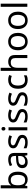

<svg xmlns="http://www.w3.org/2000/svg" viewBox="2314 -3114 810 5477"><g transform="rotate(-90 2718.5 -375.0)"><path d="M173 -575Q173 -541 171.5 -511.5Q170 -482 168 -465H173Q196 -499 236 -522Q276 -545 339 -545Q439 -545 499.5 -475.5Q560 -406 560 -268Q560 -130 499 -60Q438 10 339 10Q276 10 236 -13Q196 -36 173 -68H166L148 0H85V-760H173ZM324 -472Q239 -472 206 -423Q173 -374 173 -271V-267Q173 -168 205.5 -115.5Q238 -63 326 -63Q398 -63 433.5 -116Q469 -169 469 -269Q469 -472 324 -472Z M903 -545Q1001 -545 1048 -502Q1095 -459 1095 -365V0H1031L1014 -76H1010Q975 -32 936.5 -11Q898 10 830 10Q757 10 709 -28.5Q661 -67 661 -149Q661 -229 724 -272.5Q787 -316 918 -320L1009 -323V-355Q1009 -422 980 -448Q951 -474 898 -474Q856 -474 818 -461.5Q780 -449 747 -433L720 -499Q755 -518 803 -531.5Q851 -545 903 -545ZM929 -259Q829 -255 790.5 -227Q752 -199 752 -148Q752 -103 779.5 -82Q807 -61 850 -61Q918 -61 963 -98.5Q1008 -136 1008 -214V-262Z M1610 -148Q1610 -70 1552 -30Q1494 10 1396 10Q1340 10 1299.5 1Q1259 -8 1228 -24V-104Q1260 -88 1305.5 -74.5Q1351 -61 1398 -61Q1465 -61 1495 -82.5Q1525 -104 1525 -140Q1525 -160 1514 -176Q1503 -192 1474.5 -208Q1446 -224 1393 -244Q1341 -264 1304 -284Q1267 -304 1247 -332Q1227 -360 1227 -404Q1227 -472 1282.5 -509Q1338 -546 1428 -546Q1477 -546 1519.5 -536.5Q1562 -527 1599 -510L1569 -440Q1535 -454 1498 -464Q1461 -474 1422 -474Q1368 -474 1339.5 -456.5Q1311 -439 1311 -409Q1311 -387 1324 -371.5Q1337 -356 1367.5 -341.5Q1398 -327 1449 -307Q1500 -288 1536 -268Q1572 -248 1591 -219.5Q1610 -191 1610 -148Z M1785 -737Q1805 -737 1820.5 -723.5Q1836 -710 1836 -681Q1836 -653 1820.5 -639Q1805 -625 1785 -625Q1763 -625 1748 -639Q1733 -653 1733 -681Q1733 -710 1748 -723.5Q1763 -737 1785 -737ZM1828 -536V0H1740V-536Z M2347 -148Q2347 -70 2289 -30Q2231 10 2133 10Q2077 10 2036.5 1Q1996 -8 1965 -24V-104Q1997 -88 2042.5 -74.5Q2088 -61 2135 -61Q2202 -61 2232 -82.5Q2262 -104 2262 -140Q2262 -160 2251 -176Q2240 -192 2211.5 -208Q2183 -224 2130 -244Q2078 -264 2041 -284Q2004 -304 1984 -332Q1964 -360 1964 -404Q1964 -472 2019.5 -509Q2075 -546 2165 -546Q2214 -546 2256.5 -536.5Q2299 -527 2336 -510L2306 -440Q2272 -454 2235 -464Q2198 -474 2159 -474Q2105 -474 2076.5 -456.5Q2048 -439 2048 -409Q2048 -387 2061 -371.5Q2074 -356 2104.5 -341.5Q2135 -327 2186 -307Q2237 -288 2273 -268Q2309 -248 2328 -219.5Q2347 -191 2347 -148Z M2826 -148Q2826 -70 2768 -30Q2710 10 2612 10Q2556 10 2515.5 1Q2475 -8 2444 -24V-104Q2476 -88 2521.5 -74.5Q2567 -61 2614 -61Q2681 -61 2711 -82.5Q2741 -104 2741 -140Q2741 -160 2730 -176Q2719 -192 2690.5 -208Q2662 -224 2609 -244Q2557 -264 2520 -284Q2483 -304 2463 -332Q2443 -360 2443 -404Q2443 -472 2498.5 -509Q2554 -546 2644 -546Q2693 -546 2735.5 -536.5Q2778 -527 2815 -510L2785 -440Q2751 -454 2714 -464Q2677 -474 2638 -474Q2584 -474 2555.5 -456.5Q2527 -439 2527 -409Q2527 -387 2540 -371.5Q2553 -356 2583.5 -341.5Q2614 -327 2665 -307Q2716 -288 2752 -268Q2788 -248 2807 -219.5Q2826 -191 2826 -148Z M3171 10Q3100 10 3044.5 -19Q2989 -48 2957.5 -109Q2926 -170 2926 -265Q2926 -364 2959 -426Q2992 -488 3048.5 -517Q3105 -546 3177 -546Q3218 -546 3256 -537.5Q3294 -529 3318 -517L3291 -444Q3267 -453 3235 -461Q3203 -469 3175 -469Q3017 -469 3017 -266Q3017 -169 3055.5 -117.5Q3094 -66 3170 -66Q3214 -66 3247.5 -75Q3281 -84 3309 -97V-19Q3282 -5 3249.5 2.5Q3217 10 3171 10Z M3524 -537Q3524 -497 3519 -462H3525Q3551 -503 3595.5 -524Q3640 -545 3692 -545Q3790 -545 3839 -498.5Q3888 -452 3888 -349V0H3801V-343Q3801 -472 3681 -472Q3591 -472 3557.5 -421.5Q3524 -371 3524 -277V0H3436V-760H3524Z M4520 -269Q4520 -136 4452.5 -63Q4385 10 4270 10Q4199 10 4143.5 -22.5Q4088 -55 4056 -117.5Q4024 -180 4024 -269Q4024 -402 4091 -474Q4158 -546 4273 -546Q4346 -546 4401.5 -513.5Q4457 -481 4488.5 -419.5Q4520 -358 4520 -269ZM4115 -269Q4115 -174 4152.5 -118.5Q4190 -63 4272 -63Q4353 -63 4391 -118.5Q4429 -174 4429 -269Q4429 -364 4391 -418Q4353 -472 4271 -472Q4189 -472 4152 -418Q4115 -364 4115 -269Z M5125 -269Q5125 -136 5057.5 -63Q4990 10 4875 10Q4804 10 4748.5 -22.5Q4693 -55 4661 -117.5Q4629 -180 4629 -269Q4629 -402 4696 -474Q4763 -546 4878 -546Q4951 -546 5006.5 -513.5Q5062 -481 5093.5 -419.5Q5125 -358 5125 -269ZM4720 -269Q4720 -174 4757.5 -118.5Q4795 -63 4877 -63Q4958 -63 4996 -118.5Q5034 -174 5034 -269Q5034 -364 4996 -418Q4958 -472 4876 -472Q4794 -472 4757 -418Q4720 -364 4720 -269Z M5352 0H5264V-760H5352Z"/></g></svg>

Font: Noto Znamenny Musical Notation
Style: Regular
Weight: 400
Version: Version 1.003; ttfautohint (v1.8.4.7-5d5b)